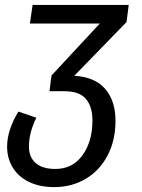

<svg xmlns="http://www.w3.org/2000/svg" viewBox="-20 -547 580 783"><path d="M496 -457 283 -238Q367 -233 409 -184.5Q451 -136 451 -54Q451 25 419 86.5Q387 148 330 182Q273 216 201 216Q141 216 97.5 194.5Q54 173 31.5 135.5Q9 98 9 51Q9 -16 55 -92L128 -67Q98 -5 98 50Q98 94 125.5 118Q153 142 206 142Q276 142 316.5 86Q357 30 357 -56Q357 -112 330.5 -143.5Q304 -175 242 -175H181L182 -177L190 -239L387 -451H102L113 -527H505Z"/></svg>

Font: FiraGO
Style: Italic
Weight: 400
Italic angle: -8°
Designer: bBox Type GmbH
Foundry: bBox Type GmbH
Version: Version 1.001